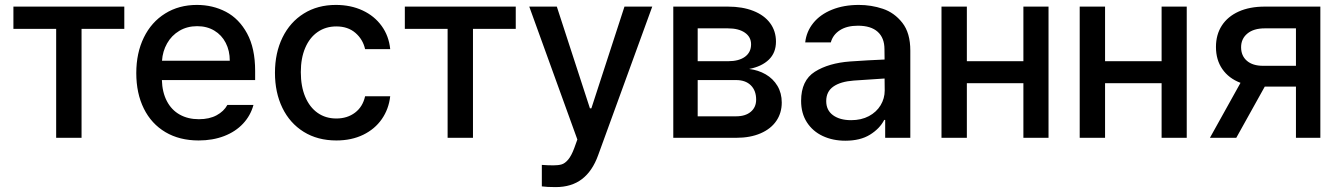

<svg xmlns="http://www.w3.org/2000/svg" viewBox="-20 -557 5419 776"><path d="M34.2 -530.3H482.4V-440.4H309.6V0H207V-440.4H34.2Z M530.8 -261.7Q530.8 -342.8 561.3 -405.3Q591.8 -467.8 647.5 -502.4Q703.1 -537.1 775.9 -537.1Q839.8 -537.1 893.1 -509.3Q946.3 -481.4 978.8 -421.6Q1011.2 -361.8 1011.2 -270.5V-233.4H634.3Q635.7 -184.1 654.5 -148.2Q673.3 -112.3 706.5 -93.8Q739.7 -75.2 783.7 -75.2Q826.2 -75.2 855.5 -91.1Q884.8 -106.9 898.9 -132.8H1004.4Q992.7 -89.8 962.4 -57.4Q932.1 -24.9 886 -7.1Q839.8 10.7 782.7 10.7Q705.6 10.7 648.7 -22.9Q591.8 -56.6 561.3 -118.2Q530.8 -179.7 530.8 -261.7ZM908.7 -311.5Q908.7 -352.1 892.3 -383.8Q876 -415.5 846.2 -433.3Q816.4 -451.2 776.9 -451.2Q736.3 -451.2 704.8 -432.4Q673.3 -413.6 655.3 -381.6Q637.2 -349.6 634.8 -311.5Z M1091.3 -262.7Q1091.3 -343.3 1121.8 -405.5Q1152.3 -467.8 1208 -502.4Q1263.7 -537.1 1337.4 -537.1Q1397.5 -537.1 1445.3 -514.9Q1493.2 -492.7 1522.5 -452.1Q1551.8 -411.6 1557.1 -358.4H1455.6Q1446.8 -397.9 1416.5 -424.1Q1386.2 -450.2 1339.4 -450.2Q1296.4 -450.2 1263.9 -427.7Q1231.4 -405.3 1213.6 -363.5Q1195.8 -321.8 1195.8 -265.6Q1195.8 -208 1213.6 -165.8Q1231.4 -123.5 1263.7 -100.8Q1295.9 -78.1 1339.4 -78.1Q1383.8 -78.1 1415 -101.8Q1446.3 -125.5 1455.6 -168H1557.1Q1551.3 -116.2 1523.2 -75.7Q1495.1 -35.2 1447.8 -12.2Q1400.4 10.7 1339.4 10.7Q1263.7 10.7 1207.5 -24.2Q1151.4 -59.1 1121.3 -121.1Q1091.3 -183.1 1091.3 -262.7Z M1616.2 -530.3H2064.5V-440.4H1891.6V0H1789.1V-440.4H1616.2Z M2169.9 196.3V109.4Q2193.4 111.3 2216.8 111.3Q2236.8 111.3 2250 107.4Q2263.2 103.5 2276.1 88.4Q2289.1 73.2 2300.8 42L2313.5 6.8L2119.1 -530.3H2230.5L2364.3 -119.1H2370.1L2503.9 -530.3H2616.2L2397.5 70.3Q2374.5 134.3 2332.3 166.7Q2290 199.2 2225.6 199.2Q2190.4 199.2 2169.9 196.3Z M2701.2 -530.3H2921.9Q2981 -530.3 3024.9 -512.9Q3068.8 -495.6 3092.5 -463.6Q3116.2 -431.6 3116.2 -388.7Q3116.2 -343.8 3087.4 -315.9Q3058.6 -288.1 3007.8 -278.3Q3044.4 -273.9 3074.5 -256.6Q3104.5 -239.3 3122.1 -210Q3139.6 -180.7 3139.6 -142.6Q3139.6 -100.6 3117.7 -68.4Q3095.7 -36.1 3054 -18.1Q3012.2 0 2955.1 0H2701.2ZM3036.1 -154.3Q3036.1 -190.9 3014.6 -212.2Q2993.2 -233.4 2955.1 -233.4H2799.8V-86.9H2955.1Q2992.7 -86.9 3014.4 -105.2Q3036.1 -123.5 3036.1 -154.3ZM3015.6 -377.9Q3015.6 -407.7 2990.5 -425Q2965.3 -442.4 2921.9 -442.4H2799.8V-309.6H2922.9Q2966.3 -309.6 2991 -327.6Q3015.6 -345.7 3015.6 -377.9Z M3416 -308.6Q3449.2 -311 3488.5 -313.2Q3527.8 -315.4 3555.2 -316.4L3554.7 -358.4Q3554.7 -403.8 3527.3 -428.5Q3500 -453.1 3447.3 -453.1Q3402.8 -453.1 3374.5 -434.8Q3346.2 -416.5 3337.9 -385.7H3234.4Q3239.3 -429.7 3267.1 -464.1Q3294.9 -498.5 3342.5 -517.8Q3390.1 -537.1 3451.2 -537.1Q3501.5 -537.1 3548.1 -521.5Q3594.7 -505.9 3627 -464.8Q3659.2 -423.8 3659.2 -352.5V0H3557.6V-72.3H3553.7Q3535.6 -37.1 3496.3 -12.7Q3457 11.7 3396.5 11.7Q3345.7 11.7 3305.2 -7.3Q3264.6 -26.4 3241.2 -62.7Q3217.8 -99.1 3217.8 -149.4Q3217.8 -231.9 3273.4 -267.1Q3329.1 -302.2 3416 -308.6ZM3419.9 -71.3Q3460.9 -71.3 3491.7 -87.6Q3522.5 -104 3539.1 -131.6Q3555.7 -159.2 3555.7 -191.4L3555.2 -239.7L3430.7 -231.4Q3377.4 -227.5 3348.4 -207.3Q3319.3 -187 3319.3 -148.4Q3319.3 -111.3 3346.9 -91.3Q3374.5 -71.3 3419.9 -71.3Z M3887.7 -309.6H4116.2V-530.3H4217.8V0H4116.2V-220.7H3887.7V0H3785.2V-530.3H3887.7Z M4446.3 -309.6H4674.8V-530.3H4776.4V0H4674.8V-220.7H4446.3V0H4343.8V-530.3H4446.3Z M5217.8 -207H5091.8L4976.6 0H4870.1L4993.7 -222.2Q4946.3 -240.2 4920.4 -277.6Q4894.5 -314.9 4894.5 -367.2Q4894.5 -417 4918.2 -453.6Q4941.9 -490.2 4986.3 -510.3Q5030.8 -530.3 5091.8 -530.3H5316.4V0H5217.8ZM5085 -291H5217.8V-442.4H5091.8Q5046.9 -442.4 5021.5 -421.4Q4996.1 -400.4 4996.1 -366.2Q4996.1 -331.5 5019.5 -311.3Q5043 -291 5085 -291Z"/></svg>

Font: WEMIX Pretendard Medium
Style: Regular
Weight: 500
Designer: Base glyphs from Inter by Rasmus Andersson; Hangeul glyphs from Noto Sans CJK(Source Han Sans) by Jang Soo-young and Kan
Foundry: Kil Hyung-jin
Version: Version 1.000